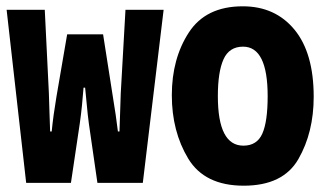

<svg xmlns="http://www.w3.org/2000/svg" viewBox="-20 -580 1040 609"><path d="M63 0H205L233 -188Q237 -216 240 -245.5Q243 -275 245 -302H250Q253 -274 255.5 -245.5Q258 -217 262 -187L289 0H433L499 -549H378L363 -284Q362 -255 361 -223Q360 -191 359 -163H354Q351 -188 347 -215.5Q343 -243 338 -273L307 -471H193L159 -273Q149 -214 144 -163H139Q138 -190 137 -222Q136 -254 135 -285L122 -549H1Z M753 9Q878 9 926.5 -75.5Q975 -160 975 -273Q975 -412 914 -486Q853 -560 750 -560Q633 -560 579 -477Q525 -394 525 -278Q525 -163 577 -77Q629 9 753 9ZM752 -118Q671 -118 671 -275Q671 -352 689 -392Q707 -432 751 -432Q829 -432 829 -275Q829 -194 812 -156Q795 -118 752 -118Z"/></svg>

Font: Noto Sans Mono Condensed Extra
Style: Regular
Weight: 800
Width: 3
Designer: Monotype Design Team
Foundry: Monotype Imaging Inc.
Version: Version 1.900